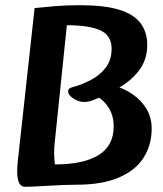

<svg xmlns="http://www.w3.org/2000/svg" viewBox="-20 -710 627 738"><path d="M78 8Q60 8 53 -8Q46 -24 46 -51Q46 -71 49 -96L113 -679Q151 -683 193.5 -686.5Q236 -690 287 -690Q382 -690 438.5 -672.5Q495 -655 520.5 -620.5Q546 -586 546 -537Q546 -479 512 -436Q478 -393 423 -365L390 -348Q363 -335 342 -326.5Q321 -318 304 -318Q282 -318 262 -331.5Q242 -345 242 -357Q242 -366 246.5 -369.5Q251 -373 259 -375Q293 -384 328 -402Q363 -420 386 -449.5Q409 -479 409 -523Q409 -573 366.5 -593Q324 -613 237 -613L190 -159Q189 -149 188.5 -139.5Q188 -130 188 -120Q188 -109 189 -99Q190 -89 191 -78Q301 -78 359 -114Q417 -150 417 -224Q417 -269 394 -301.5Q371 -334 337 -347L407 -384Q455 -372 490 -347.5Q525 -323 544 -290Q563 -257 563 -216Q563 -153 532 -104Q501 -55 436.5 -27.5Q372 0 275 0Q255 0 225.5 1Q196 2 165.5 4Q135 6 111 7Q87 8 78 8Z"/></svg>

Font: Alkatra Medium
Style: Regular
Weight: 500
Designer: Suman Bhandary
Version: Version 1.100;gftools[0.9.22]